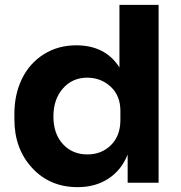

<svg xmlns="http://www.w3.org/2000/svg" viewBox="-20 -750 743 788"><path d="M298.8 18.1Q184.6 18.1 111.8 -60.8Q39.1 -139.6 39.1 -259.8V-283.2Q39.1 -362.8 70.1 -426.5Q101.1 -490.2 159.4 -527.1Q217.8 -564 293 -564Q412.6 -564 470.2 -473.1V-730H630.9V0H503.9V-115.2Q477.5 -50.8 424.3 -16.4Q371.1 18.1 298.8 18.1ZM338.9 -116.2Q396.5 -116.2 435.3 -154.3Q474.1 -192.4 474.1 -257.8V-294.9Q474.1 -357.4 434.1 -394.3Q394 -431.2 337.9 -431.2Q276.9 -431.2 238 -386.7Q199.2 -342.3 199.2 -272Q199.2 -200.7 238.3 -158.4Q277.3 -116.2 338.9 -116.2Z"/></svg>

Font: Sora
Style: Bold
Weight: 700
Designer: Jonathan Barnbrook, Julián Moncada
Foundry: Barnbrook Fonts
Version: Version 2.000